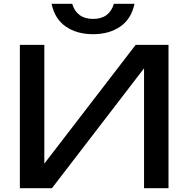

<svg xmlns="http://www.w3.org/2000/svg" viewBox="-20 -985 986 1005"><path d="M84 0V-750H212V-62L167 -70L690 -750H862V0H734V-694L779 -686L252 0ZM250 -965H358Q369 -927 396.5 -906.5Q424 -886 467 -886Q511 -886 538 -906.5Q565 -927 576 -965H684Q667 -885 609 -845.5Q551 -806 467 -806Q383 -806 325 -845.5Q267 -885 250 -965Z"/></svg>

Font: Bounded
Style: Regular
Weight: 400
Designer: Vlad Churkin
Version: Version 1.0